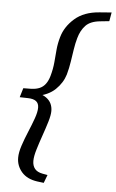

<svg xmlns="http://www.w3.org/2000/svg" viewBox="-58 -764 564 933"><g transform="rotate(5 224.0 -297.0)"><path d="M39 -275.5 52.5 -320.5 92 -321Q115.5 -322 132.2 -329.2Q149 -336.5 160.5 -351.8Q172 -367 179 -391Q189 -426.5 191.8 -458.8Q194.5 -491 197.2 -521.5Q200 -552 209 -583Q223.5 -635 268.8 -674.8Q314 -714.5 389.5 -720L448 -724.5L440.5 -681.5L397.5 -677Q349 -672.5 326 -648.2Q303 -624 292.5 -586Q285 -559.5 280.5 -530.2Q276 -501 271.2 -469.5Q266.5 -438 257.5 -405.5Q245 -364 211 -331.2Q177 -298.5 118 -288.5L122.5 -304Q150 -297.5 166.5 -285.5Q183 -273.5 190.5 -257.5Q198 -241.5 198 -222Q198 -201.5 188 -168.5Q178 -135.5 165 -98.5Q152 -61.5 142 -28.2Q132 5 132 27Q132 50.5 143.8 65.2Q155.5 80 181.5 85L206.5 89.5L191.5 129L159.5 125Q109.5 118 83.2 87.8Q57 57.5 57 18Q57 -7.5 68.2 -41.5Q79.5 -75.5 94.5 -111.2Q109.5 -147 121 -179Q132.5 -211 132.5 -232.5Q132.5 -253.5 119.2 -263.8Q106 -274 79 -274.5Z"/></g></svg>

Font: Newsreader 12pt
Style: Italic
Weight: 400
Italic angle: -17°
Version: Version 1.003